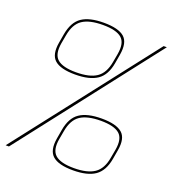

<svg xmlns="http://www.w3.org/2000/svg" viewBox="-138 -778 793 879"><g transform="rotate(20 258.0 -339.0)"><path d="M-12.5 0H3.5L527.5 -674H512ZM174.5 -413Q245 -413 282.2 -438.5Q319.5 -464 330 -525L337.5 -568.5Q348 -630.5 319 -655.8Q290 -681 219 -681Q149 -681 112 -655.8Q75 -630.5 64 -568.5L56.5 -525Q46 -464 75 -438.5Q104 -413 174.5 -413ZM175 -424Q110.5 -424 84.2 -447Q58 -470 67.5 -526L75 -567.5Q85 -624.5 119 -647.2Q153 -670 218.5 -670Q283.5 -670 310 -647.2Q336.5 -624.5 326.5 -567.5L319 -526Q309 -470 275 -447Q241 -424 175 -424ZM315.5 2.5Q386 2.5 423 -23.2Q460 -49 470.5 -110L478 -153.5Q489 -215 459.8 -240.2Q430.5 -265.5 360 -265.5Q289.5 -265.5 252.5 -240.2Q215.5 -215 205 -153.5L197.5 -110Q187 -49 216 -23.2Q245 2.5 315.5 2.5ZM316 -8.5Q251.5 -8.5 225 -31.8Q198.5 -55 208.5 -111L216 -152.5Q226 -209 260 -231.8Q294 -254.5 359.5 -254.5Q424 -254.5 450.5 -231.8Q477 -209 467 -152.5L459.5 -111Q450 -55 415.8 -31.8Q381.5 -8.5 316 -8.5Z"/></g></svg>

Font: Anybody Thin
Style: Italic
Weight: 100
Italic angle: -10°
Designer: Tyler Finck
Foundry: Etcetera Type Company
Version: Version 1.114;gftools[0.9.25]